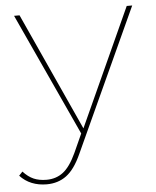

<svg xmlns="http://www.w3.org/2000/svg" viewBox="-73 -561 654 803"><g transform="rotate(-5 254.5 -160.0)"><path d="M-21 151 -6 135Q15 158 38 168Q61 178 92 178Q132 178 161.5 155.5Q191 133 217 77L255 -7L260 -14L489 -517H512L237 83Q209 145 174 171Q139 197 91 197Q57 197 28.5 185.5Q0 174 -21 151ZM16 -517H39L268 -14L259 11Z"/></g></svg>

Font: iiserrat Thin
Style: Regular
Weight: 100
Designer: Akira Ohta
Foundry: Akira Ohta
Version: Version 1.200;Glyphs 3.3.1 (3343)